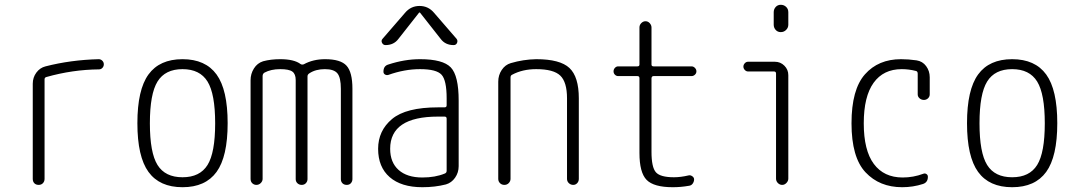

<svg xmlns="http://www.w3.org/2000/svg" viewBox="-20 -780 4540 810"><path d="M118.2 -25.4V-426.8Q118.2 -453.1 133.3 -473.6Q148.4 -494.1 171.9 -500Q278.3 -527.3 396.5 -530.3Q405.3 -530.3 411.6 -523.9Q418 -517.6 418 -508.8Q418 -500 412.1 -493.7Q406.2 -487.3 397.5 -487.3Q286.1 -486.3 175.8 -455.1Q168 -453.1 168 -445.3V-25.4Q168 -14.6 161.1 -7.3Q154.3 0 143.1 0Q131.8 0 125 -6.8Q118.2 -13.7 118.2 -25.4Z M855.5 -436Q823.2 -488.3 750 -488.3Q676.8 -488.3 644.5 -436Q612.3 -383.8 612.3 -259.8Q612.3 -135.7 644.5 -84Q676.8 -32.2 750 -32.2Q823.2 -32.2 855.5 -84Q887.7 -135.7 887.7 -259.8Q887.7 -383.8 855.5 -436ZM893.6 -54.7Q846.7 9.8 750 9.8Q653.3 9.8 606.4 -54.7Q559.6 -119.1 559.6 -260.3Q559.6 -401.4 606.4 -465.8Q653.3 -530.3 750 -530.3Q846.7 -530.3 893.6 -465.8Q940.4 -401.4 940.4 -260.3Q940.4 -119.1 893.6 -54.7Z M1061.5 0Q1051.8 0 1044.4 -6.8Q1037.1 -13.7 1037.1 -25.4V-441.4Q1037.1 -468.8 1051.3 -491.2Q1065.4 -513.7 1089.8 -521.5Q1122.1 -530.3 1162.1 -530.3Q1220.7 -530.3 1248 -509.8Q1253.9 -505.9 1261.7 -508.8Q1300.8 -530.3 1351.6 -530.3Q1417 -530.3 1441.9 -502.9Q1466.8 -475.6 1466.8 -405.3V-24.4Q1466.8 -14.6 1460.4 -7.3Q1454.1 0 1442.9 0Q1431.6 0 1424.8 -6.8Q1418 -13.7 1418 -24.4V-405.3Q1418 -453.1 1403.3 -470.7Q1388.7 -488.3 1350.6 -488.3Q1311.5 -488.3 1285.2 -470.7Q1277.3 -465.8 1277.3 -458V-24.4Q1277.3 -14.6 1270.5 -7.3Q1263.7 0 1252.9 0Q1242.2 0 1234.9 -6.8Q1227.5 -13.7 1227.5 -24.4V-442.4Q1227.5 -467.8 1213.4 -478Q1199.2 -488.3 1162.1 -488.3Q1123 -488.3 1095.7 -473.6Q1087.9 -468.8 1087.9 -459V-25.4Q1087.9 -15.6 1080.1 -7.8Q1072.3 0 1061.5 0Z M1828.1 -288.1Q1626 -288.1 1626 -152.3Q1626 -94.7 1661.6 -63Q1697.3 -31.2 1761.7 -31.2Q1816.4 -31.2 1856.4 -47.9Q1864.3 -50.8 1864.3 -59.6V-279.3Q1864.3 -288.1 1855.5 -288.1ZM1761.7 9.8Q1672.9 9.8 1624 -32.7Q1575.2 -75.2 1575.2 -152.3Q1575.2 -228.5 1633.8 -277.8Q1692.4 -327.1 1828.1 -327.1H1855.5Q1864.3 -327.1 1864.3 -335.9V-365.2Q1864.3 -441.4 1842.8 -464.8Q1821.3 -488.3 1752 -488.3Q1686.5 -488.3 1618.2 -463.9Q1610.4 -461.9 1604 -465.8Q1597.7 -469.7 1597.7 -477.5Q1597.7 -502 1618.2 -507.8Q1686.5 -530.3 1752 -530.3Q1848.6 -530.3 1881.8 -495.6Q1915 -460.9 1915 -355.5V-79.1Q1915 -51.8 1899.9 -30.3Q1884.8 -8.8 1861.3 -2Q1815.4 9.8 1761.7 9.8ZM1811.5 -725.6 1906.2 -616.2Q1912.1 -608.4 1908.2 -599.1Q1904.3 -589.8 1893.6 -589.8Q1858.4 -589.8 1838.9 -616.2L1752 -726.6Q1751 -727.5 1750 -727.5L1748 -726.6L1661.1 -616.2Q1641.6 -589.8 1606.4 -589.8Q1596.7 -589.8 1591.8 -599.1Q1586.9 -608.4 1593.8 -616.2L1688.5 -725.6Q1712.9 -754.9 1750 -754.9Q1787.1 -754.9 1811.5 -725.6Z M2082 -25.4V-435.5Q2082 -462.9 2096.7 -484.9Q2111.3 -506.8 2134.8 -513.7Q2187.5 -529.3 2242.2 -530.3Q2342.8 -530.3 2382.3 -493.2Q2421.9 -456.1 2421.9 -365.2V-25.4Q2421.9 -14.6 2415 -7.3Q2408.2 0 2398.4 0Q2387.7 0 2379.9 -7.3Q2372.1 -14.6 2372.1 -25.4V-365.2Q2372.1 -433.6 2343.8 -460.9Q2315.4 -488.3 2242.2 -488.3Q2184.6 -488.3 2140.6 -464.8Q2133.8 -461.9 2133.8 -453.1V-25.4Q2133.8 -15.6 2126.5 -7.8Q2119.1 0 2107.9 0Q2096.7 0 2089.4 -7.3Q2082 -14.6 2082 -25.4Z M2587.9 -459Q2580.1 -459 2574.2 -464.8Q2568.4 -470.7 2568.4 -479Q2568.4 -487.3 2574.2 -493.7Q2580.1 -500 2587.9 -500H2668.9Q2677.7 -500 2677.7 -507.8V-664.1Q2677.7 -674.8 2685.5 -682.6Q2693.4 -690.4 2703.1 -690.4Q2713.9 -690.4 2721.2 -682.1Q2728.5 -673.8 2728.5 -664.1V-507.8Q2728.5 -500 2737.3 -500H2897.5Q2905.3 -500 2911.6 -493.7Q2918 -487.3 2918 -479Q2918 -470.7 2911.6 -464.8Q2905.3 -459 2897.5 -459H2737.3Q2729.5 -459 2728.5 -450.2V-139.6Q2728.5 -74.2 2747.1 -53.2Q2765.6 -32.2 2823.2 -32.2Q2851.6 -32.2 2884.8 -40Q2892.6 -42 2900.4 -36.6Q2908.2 -31.2 2908.2 -23.4Q2908.2 -13.7 2902.3 -5.4Q2896.5 2.9 2885.7 3.9Q2852.5 9.8 2818.4 9.8Q2738.3 9.8 2708 -21Q2677.7 -51.8 2677.7 -134.8V-450.2Q2677.7 -459 2668.9 -459Z M3135.7 -478.5Q3127.9 -478.5 3122.1 -484.9Q3116.2 -491.2 3116.2 -499Q3116.2 -506.8 3122.1 -513.2Q3127.9 -519.5 3135.7 -519.5H3249Q3272.5 -519.5 3289.1 -502.9Q3305.7 -486.3 3305.7 -462.9V-26.4Q3305.7 -16.6 3297.9 -8.3Q3290 0 3279.8 0Q3269.5 0 3261.7 -7.8Q3253.9 -15.6 3253.9 -26.4V-469.7Q3253.9 -478.5 3245.1 -478.5ZM3244.1 -728.5Q3244.1 -741.2 3252.4 -750.5Q3260.7 -759.8 3273.9 -759.8Q3287.1 -759.8 3296.4 -751Q3305.7 -742.2 3305.7 -728.5V-675.8Q3305.7 -663.1 3296.4 -653.8Q3287.1 -644.5 3273.9 -644.5Q3260.7 -644.5 3252.4 -653.8Q3244.1 -663.1 3244.1 -675.8Z M3786.1 9.8Q3690.4 9.8 3631.3 -53.2Q3572.3 -116.2 3572.3 -259.8Q3572.3 -402.3 3628.9 -466.3Q3685.5 -530.3 3781.2 -530.3Q3812.5 -530.3 3846.7 -525.4Q3872.1 -521.5 3887.2 -501Q3902.3 -480.5 3902.3 -454.1V-381.8Q3902.3 -372.1 3895 -365.2Q3887.7 -358.4 3877.9 -358.4Q3867.2 -358.4 3859.4 -365.2Q3851.6 -372.1 3851.6 -381.8V-468.8Q3851.6 -478.5 3844.7 -480.5Q3814.5 -488.3 3784.2 -488.3Q3707 -488.3 3665.5 -430.7Q3624 -373 3624 -259.8Q3624 -145.5 3666.5 -88.4Q3709 -31.2 3788.1 -31.2Q3833 -31.2 3875 -46.9Q3881.8 -49.8 3888.2 -45.9Q3894.5 -42 3894.5 -34.2Q3894.5 -10.7 3874 -3.9Q3832 9.8 3786.1 9.8Z M4355.5 -436Q4323.2 -488.3 4250 -488.3Q4176.8 -488.3 4144.5 -436Q4112.3 -383.8 4112.3 -259.8Q4112.3 -135.7 4144.5 -84Q4176.8 -32.2 4250 -32.2Q4323.2 -32.2 4355.5 -84Q4387.7 -135.7 4387.7 -259.8Q4387.7 -383.8 4355.5 -436ZM4393.6 -54.7Q4346.7 9.8 4250 9.8Q4153.3 9.8 4106.4 -54.7Q4059.6 -119.1 4059.6 -260.3Q4059.6 -401.4 4106.4 -465.8Q4153.3 -530.3 4250 -530.3Q4346.7 -530.3 4393.6 -465.8Q4440.4 -401.4 4440.4 -260.3Q4440.4 -119.1 4393.6 -54.7Z"/></svg>

Font: Rounded-X Mgen+ 1mn light
Style: Regular
Weight: 200
Designer: [Source Han Sans]
Ryoko NISHIZUKA  (kana & ideographs); Paul D. Hunt (Latin, Greek & Cyrillic); Wenlong ZHANG  (bopomofo
Version: Version 1.059.20150602